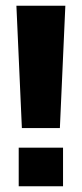

<svg xmlns="http://www.w3.org/2000/svg" viewBox="-20 -647 284 667"><path d="M37 -627H207L188 -202H56ZM199 -134V0H45V-134Z"/></svg>

Font: Blinker
Style: Bold
Weight: 700
Designer: Juergen Huber
Foundry: supertype
Version: Version 1.015;PS 1.15;hotconv 1.0.88;makeotf.lib2.5.647800; 